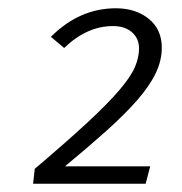

<svg xmlns="http://www.w3.org/2000/svg" viewBox="-20 -763 440 464"><path d="M332 -319H60L64 -355Q143 -422 192.5 -468Q242 -514 269.5 -546.5Q297 -579 306.5 -602Q316 -625 316 -646Q316 -670 299 -685Q282 -700 253 -700Q190 -700 135 -647L103 -674Q172 -743 260 -743Q308 -743 339.5 -717.5Q371 -692 371 -648Q371 -617 356.5 -586.5Q342 -556 312.5 -522Q283 -488 239 -448.5Q195 -409 137 -361H343Z"/></svg>

Font: Glekhifnjqigglhiwekvrgaqftz
Style: Regular
Weight: 300
Italic angle: -8°
Designer: Carrois Corporate & Edenspiekermann
Foundry: Carrois Corporate GbR & Edenspiekermann AG
Version: Version 2.001